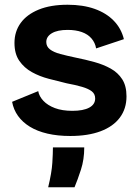

<svg xmlns="http://www.w3.org/2000/svg" viewBox="-20 -559 584 809"><path d="M276 14Q223 14 180 4Q137 -6 106 -25Q75 -44 56 -70.5Q37 -97 31 -130L141 -175Q145 -153 163 -134Q181 -115 211.5 -103.5Q242 -92 285 -92Q331 -92 356 -105.5Q381 -119 381 -144Q381 -163 367 -174Q353 -185 326 -193Q299 -201 261 -208Q224 -217 185.5 -227Q147 -237 114.5 -255Q82 -273 61.5 -302.5Q41 -332 41 -378Q41 -426 67 -462Q93 -498 143 -518.5Q193 -539 265 -539Q330 -539 379 -521.5Q428 -504 459.5 -471.5Q491 -439 502 -394L385 -355Q381 -379 365.5 -397Q350 -415 324.5 -424Q299 -433 265 -433Q222 -433 198.5 -419Q175 -405 175 -382Q175 -363 190.5 -351Q206 -339 234 -331.5Q262 -324 300 -316Q340 -308 378 -297.5Q416 -287 446.5 -270Q477 -253 495 -225Q513 -197 513 -153Q513 -101 485 -63.5Q457 -26 404 -6Q351 14 276 14ZM183 230Q198 168 200.5 127Q203 86 203 62H335Q335 113 321 156Q307 199 294 230Z"/></svg>

Font: Bricolage Grotesque 96pt ExtraBold
Style: Bold
Weight: 700
Version: Version 1.001;gftools[0.9.33.dev8+g029e19f]